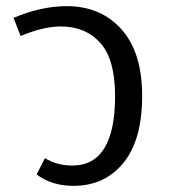

<svg xmlns="http://www.w3.org/2000/svg" viewBox="-20 -593 550 624"><path d="M126 -79Q165 -55 215 -55Q354 -55 354 -281Q354 -400 306 -453.5Q258 -507 178 -507Q121 -507 47 -476L24 -535Q114 -573 197 -573Q307 -573 374.5 -498Q442 -423 442 -281Q442 -138 381 -63.5Q320 11 219 11Q148 11 99 -26Z"/></svg>

Font: FiraGO Book
Style: Regular
Weight: 350
Designer: bBox Type
Foundry: bBox Type GmbH
Version: Version 1.001;PS 001.001;hotconv 1.0.88;makeotf.lib2.5.64775